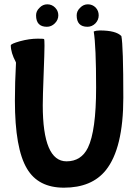

<svg xmlns="http://www.w3.org/2000/svg" viewBox="-20 -836 631 889"><path d="M234 -728Q218 -712 197 -712Q147 -712 147 -765Q147 -785 163 -800Q178 -816 199 -816Q220 -816 235 -801Q250 -786 250 -765Q250 -744 234 -728ZM422 -728Q406 -712 385 -712Q335 -712 335 -765Q335 -785 351 -800Q366 -816 387 -816Q408 -816 423 -801Q437 -786 437 -765Q437 -744 422 -728ZM105 -55Q49 -148 49 -370Q49 -454 54 -544Q54 -548 53 -549Q30 -592 30 -626Q30 -633 72 -645Q116 -657 155 -657Q182 -657 184 -655Q186 -653 186 -624Q186 -595 182 -491Q178 -388 178 -349Q178 -89 288 -89Q356 -89 387 -152Q425 -230 425 -430Q425 -623 414 -690Q425 -695 442 -695Q517 -695 542 -669Q551 -624 551 -384Q551 -149 470 -48Q405 33 276 33Q157 33 105 -55Z"/></svg>

Font: Bubblegum Sans
Style: Regular
Weight: 400
Designer: Angel Koziupa and Alejandro Paul
Foundry: Angel Koziupa and Alejandro Paul
Version: Version 1.001